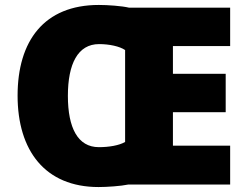

<svg xmlns="http://www.w3.org/2000/svg" viewBox="-20 -745 997 775"><path d="M379 -725C158 -725 51 -580 51 -359C51 -137 162 10 378 10C412 10 469 6 497 0H909V-157H678V-292H891V-447H678V-559H909V-714H501C472 -721 415 -725 379 -725ZM380 -567C421 -567 463 -558 485 -543V-172C461 -158 420 -151 379 -151C294 -151 254 -229 254 -358C254 -487 294 -567 380 -567Z"/></svg>

Font: Noto Sans Arabic UI Bk
Style: Regular
Weight: 900
Designer: Monotype Design Team, Nadine Chahine and Nizar Qandah
Foundry: Monotype Imaging Inc.
Version: Version 2.010